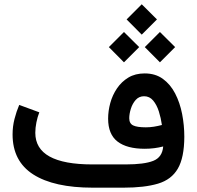

<svg xmlns="http://www.w3.org/2000/svg" viewBox="-20 -867 910 887"><path d="M564.9 -777.3 634.8 -847.2 705.1 -777.3 634.8 -707ZM648.9 -649.4 718.8 -719.2 789.1 -649.4 718.8 -579.1ZM482.9 -649.4 552.7 -719.2 623 -649.4 552.7 -579.1ZM733.9 -190.4Q693.4 -179.7 648.4 -179.7Q566.4 -179.7 522.9 -213.1Q479.5 -246.6 479.5 -318.8Q479.5 -354.5 489.5 -391.1Q499.5 -427.7 520.5 -458.7Q541.5 -489.7 573.2 -508.8Q605 -527.8 648.4 -527.8Q697.8 -527.8 732.4 -502.7Q767.1 -477.5 789.1 -435.3Q811 -393.1 821.3 -340.8Q831.5 -288.6 831.5 -234.9Q831.1 -138.7 801.5 -87.9Q772 -37.1 710 -18.6Q647.9 0 550.3 0H408.7Q229.5 0 133.8 -61Q38.1 -122.1 38.1 -246.1Q38.1 -282.7 46.9 -317.1Q55.7 -351.6 68.8 -382.3L161.6 -348.1Q153.3 -327.1 148.2 -301.8Q143.1 -276.4 143.1 -253.4Q143.1 -107.4 406.7 -107.4H560.5Q646.5 -107.4 688.2 -124Q730 -140.6 733.9 -190.4ZM728 -289.6Q723.6 -321.3 713.9 -352.1Q704.1 -382.8 687.5 -402.6Q670.9 -422.4 645.5 -422.4Q622.1 -422.4 606.9 -405.3Q591.8 -388.2 584.5 -364.5Q577.1 -340.8 577.1 -320.8Q577.1 -296.4 595.2 -287.6Q613.3 -278.8 653.8 -278.8Q672.4 -278.8 690.9 -281.7Q709.5 -284.7 728 -289.6Z"/></svg>

Font: Vazir Medium
Style: Medium
Weight: 500
Designer: Saber Rastikerdar
Foundry: Saber Rastikerdar
Version: Version 30.0.0